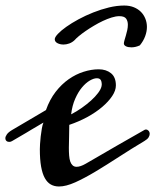

<svg xmlns="http://www.w3.org/2000/svg" viewBox="-45 -677 569 704"><path d="M0 -160.2Q-4.9 -156.7 -11.2 -156.7Q-17.6 -156.7 -21.5 -160.4Q-25.4 -164.1 -25.4 -169.9Q-25.4 -176.3 -19.8 -184.3Q-14.2 -192.4 0 -200.7L123.5 -273.4Q137.2 -312 158.9 -340.1Q180.7 -368.2 206.8 -386.5Q232.9 -404.8 261.5 -413.8Q290 -422.9 316.9 -422.9Q344.2 -422.9 362.1 -408.4Q379.9 -394 379.9 -363.8Q379.9 -345.2 366.5 -325Q353 -304.7 329.8 -284.9Q306.6 -265.1 275.4 -248Q244.1 -231 209 -219.2Q209 -195.8 208.3 -174.8Q207.5 -153.8 207.5 -135.3Q207.5 -119.6 208.5 -106.7Q209.5 -93.8 212.6 -84.7Q215.8 -75.7 221.4 -70.6Q227.1 -65.4 235.8 -65.4Q249.5 -65.4 268.8 -76.4Q288.1 -87.4 317.4 -104.5Q343.8 -120.1 384.8 -143.6Q425.8 -167 484.9 -200.7Q486.8 -202.1 490.2 -202.1Q495.6 -202.1 499.8 -197.5Q503.9 -192.9 503.9 -186Q503.9 -180.2 499.8 -173.3Q495.6 -166.5 484.9 -160.2Q436.5 -131.3 391.1 -101.8Q345.7 -72.3 305.4 -48.1Q265.1 -23.9 231 -8.5Q196.8 6.8 171.4 6.8Q154.3 6.8 141.4 -0.5Q128.4 -7.8 119.4 -23.9Q110.4 -40 105.7 -66.2Q101.1 -92.3 101.1 -129.9Q101.1 -135.7 101.8 -148.7Q102.5 -161.6 104.2 -176.5Q106 -191.4 108.4 -205.6Q110.8 -219.7 114.3 -227.5Q110.8 -225.6 104.2 -221.7Q97.7 -217.8 88.9 -212.6Q80.1 -207.5 70.3 -201.7Q60.5 -195.8 50.8 -189.9ZM327.1 -359.9Q328.1 -362.8 328.1 -366.2Q328.1 -378.4 324 -384.3Q319.8 -390.1 310.1 -390.1Q298.8 -390.1 284.2 -381.6Q269.5 -373 255.6 -356.4Q241.7 -339.8 230.7 -314.9Q219.7 -290 215.8 -257.8Q235.8 -268.1 254.9 -281.5Q273.9 -294.9 289.3 -308.8Q304.7 -322.8 314.7 -336.2Q324.7 -349.6 327.1 -359.9ZM467.8 -510.7Q452.1 -503.4 437 -503.4Q424.3 -503.4 416.7 -507.3Q409.2 -511.2 409.2 -517.6Q409.2 -521.5 411.4 -529.3Q413.6 -537.1 416.5 -546.6Q419.4 -556.2 421.6 -566.4Q423.8 -576.7 423.8 -586.4Q423.8 -599.6 417.5 -608.6Q411.1 -617.7 392.6 -617.7Q379.9 -617.7 364.3 -612.8Q348.6 -607.9 332 -600.1Q315.4 -592.3 299.1 -582.5Q282.7 -572.8 268.6 -563Q254.4 -553.2 243.9 -544.4Q233.4 -535.6 228.5 -529.8Q219.7 -521.5 209 -517.6Q198.2 -513.7 188 -513.7Q175.3 -513.7 165.5 -518.8Q155.8 -523.9 155.8 -533.2Q155.8 -540.5 167.2 -552.7Q178.7 -564.9 198 -578.6Q217.3 -592.3 242.9 -606.2Q268.6 -620.1 296.9 -631.3Q325.2 -642.6 354.5 -649.7Q383.8 -656.7 410.6 -656.7Q430.2 -656.7 445.8 -650.4Q461.4 -644 471.9 -633.3Q482.4 -622.6 488 -608.4Q493.7 -594.2 493.7 -578.1Q493.7 -561.5 487.3 -544.2Q481 -526.9 467.8 -510.7Z"/></svg>

Font: Meddon
Style: Regular
Weight: 400
Designer: Vernon Adams
Foundry: Vernon Adams
Version: Version 1.000